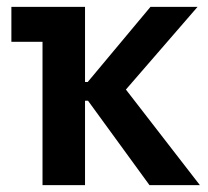

<svg xmlns="http://www.w3.org/2000/svg" viewBox="-20 -540 608 560"><path d="M104 0V-418H13.2V-520H228V-300.8H235.8L418.9 -520H556.2L347.2 -278.8L563 0H416L236.8 -246.1H228V0Z"/></svg>

Font: Fixel Text SemiBold
Style: Regular
Weight: 600
Width: 4
Designer: AlfaBravo + MacPaw
Foundry: Kyrylo Tkachov, Marchela Mozhyna, Serhii Makarenko, Maria Weinstein, Zakhar Kryvoshyya
Version: Version 1.211